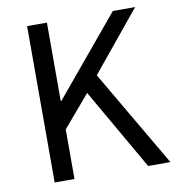

<svg xmlns="http://www.w3.org/2000/svg" viewBox="-76 -724 730 793"><g transform="rotate(-10 289.5 -328.0)"><path d="M89.8 0V-655.8H172.9V-327.1H175.8L449.2 -655.8H543L337.9 -405.8L575.2 0H481.9L286.1 -340.8L172.9 -208V0Z"/></g></svg>

Font: Riemann
Style: Regular
Weight: 400
Designer: Paul D. Hunt
Foundry: Adobe Systems Incorporated
Version: Version 2.020;PS 2.0;hotconv 1.0.86;makeotf.lib2.5.63406